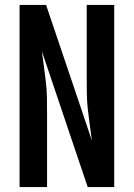

<svg xmlns="http://www.w3.org/2000/svg" viewBox="-20 -755 540 775"><path d="M170 0H59V-735H166L303 -330L351 -187Q347 -218 342.5 -250Q338 -282 334.5 -313.5Q331 -345 330.5 -377Q330 -409 330 -441V-735H441V0H334L149 -548Q153 -517 157.5 -485Q162 -453 165.5 -421.5Q169 -390 169.5 -358Q170 -326 170 -294Z"/></svg>

Font: Iosevka Custom
Style: Bold
Weight: 700
Monospace: yes
Designer: Belleve Invis
Foundry: Belleve Invis
Version: Version 30.3.3; ttfautohint (v1.8.3)